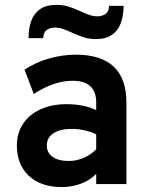

<svg xmlns="http://www.w3.org/2000/svg" viewBox="-20 -744 597 776"><path d="M229.2 12Q145.3 12 96.8 -33.2Q48.2 -78.5 48.2 -155.8Q48.2 -206.1 73.3 -243.8Q98.5 -281.5 143.8 -302.2Q189 -323 249.4 -323Q283 -323 314.2 -316.9Q345.5 -310.7 368.8 -299V-330.8Q368.8 -374.1 344.6 -395.9Q320.5 -417.6 273.4 -417.6Q236 -417.6 196.4 -404.1Q156.9 -390.6 116.6 -364.2L79 -462.4Q122.9 -491.5 176.9 -507.2Q231 -523 286.2 -523Q388.9 -523 439.9 -474.4Q491 -425.7 491 -328.8V0H368.8V-41Q343 -15.2 307.1 -1.6Q271.3 12 229.2 12ZM257.8 -93.4Q288.8 -93.4 317.6 -105.7Q346.3 -117.9 368.8 -140.6V-201Q347.5 -211.6 321.3 -217.3Q295.1 -223 269.2 -223Q222.5 -223 195.8 -205.2Q169.2 -187.5 169.2 -156Q169.2 -126.7 192.5 -110.1Q215.8 -93.4 257.8 -93.4ZM366.7 -586Q338.4 -586 315 -594.4Q291.5 -602.8 271 -612Q253.3 -620.2 236.4 -626.4Q219.5 -632.6 201.7 -632.6Q183.2 -632.6 169.2 -623Q155.3 -613.4 154.7 -590H95.3Q95.3 -629 106.3 -659.5Q117.3 -689.9 142.2 -707.1Q167.1 -724.4 208.7 -724.4Q237.1 -724.4 260.4 -716.3Q283.8 -708.3 304.2 -698.9Q321.7 -690.7 339 -684.4Q356.2 -678 373.7 -678Q392.7 -678 406.4 -687.5Q420.1 -697 420.7 -720.4H479.5Q479.5 -682 468.6 -651.6Q457.8 -621.3 433.1 -603.6Q408.3 -586 366.7 -586Z"/></svg>

Font: Overpass
Style: Regular
Weight: 400
Designer: Delve Withrington, Dave Bailey, Thomas Jockin
Foundry: Delve Fonts LLC
Version: Version 4.000